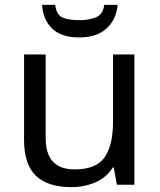

<svg xmlns="http://www.w3.org/2000/svg" viewBox="-20 -760 658 790"><path d="M533 -536V0H461L448 -71H444Q418 -29 372 -9.5Q326 10 274 10Q177 10 128 -36.5Q79 -83 79 -185V-536H168V-191Q168 -63 287 -63Q376 -63 410.5 -113Q445 -163 445 -257V-536ZM464 -740Q459 -680 418.5 -643Q378 -606 306 -606Q232 -606 194.5 -642.5Q157 -679 153 -740H207Q212 -699 237 -688Q262 -677 308 -677Q347 -677 375.5 -689Q404 -701 409 -740Z"/></svg>

Font: Noto Sans Saurashtra
Style: Regular
Weight: 400
Designer: Monotype Design Team
Foundry: Monotype Imaging Inc.
Version: Version 2.001; ttfautohint (v1.8.4.7-5d5b)